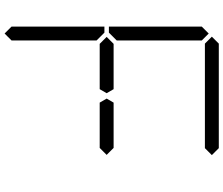

<svg xmlns="http://www.w3.org/2000/svg" viewBox="-90 -950 995 856"><g transform="rotate(90 408.0 -522.5)"><path d="M378 -531 396 -500 378 -469H377H356H355H245H181H176L145 -500L176 -531H181H228H355H356H377ZM99 -924 130 -955 161 -924V-918V-875V-545L126 -510H99ZM161 -76 130 -45 99 -76V-490H126L161 -455V-125V-83ZM144 -969 175 -1000H641L672 -969L641 -938H620H439H377H196H175ZM658 -513 671 -500 640 -469H638H635H461H459H439H438L420 -500L438 -531H461H584H640Z"/></g></svg>

Font: DSEG14 Classic
Style: Light
Weight: 300
Designer: Keshikan(Twitter:@keshinomi_88pro)
Version: Version 0.46